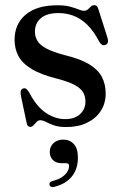

<svg xmlns="http://www.w3.org/2000/svg" viewBox="-20 -494 489 764"><path d="M239.5 -20Q277 -20 298.5 -39.8Q320 -59.5 320 -90.5Q320 -110.5 310.8 -126.5Q301.5 -142.5 277.8 -155.5Q254 -168.5 210.5 -180Q144 -196.5 106.2 -219.2Q68.5 -242 53.2 -271.2Q38 -300.5 38 -335.5Q38 -398.5 82.2 -435.8Q126.5 -473 208 -473Q239 -473 259.2 -467.5Q279.5 -462 292.5 -456.5Q305.5 -451 314 -451Q323.5 -451 329.5 -456.5Q335.5 -462 341.5 -467.8Q347.5 -473.5 355.5 -473.5Q360.5 -473.5 364.8 -470Q369 -466.5 371.5 -457.5L407 -346Q411 -334.5 409.5 -326.8Q408 -319 400 -315.5Q392 -312.5 386.2 -315.8Q380.5 -319 375.5 -327Q353 -370.5 327.2 -395.5Q301.5 -420.5 272.8 -431.2Q244 -442 213 -442Q166.5 -442 142.8 -421.8Q119 -401.5 119 -368Q119 -348 129 -331.2Q139 -314.5 165.5 -300.5Q192 -286.5 240 -274Q299.5 -259.5 334.5 -238.5Q369.5 -217.5 385 -188.5Q400.5 -159.5 400.5 -121.5Q400.5 -82.5 381 -52.5Q361.5 -22.5 326.2 -5.5Q291 11.5 244 11.5Q214 11.5 194.8 4.8Q175.5 -2 163 -8.8Q150.5 -15.5 140.5 -15.5Q132 -15.5 125.8 -9Q119.5 -2.5 113.5 4.2Q107.5 11 100.5 11Q95 11 91.2 7.2Q87.5 3.5 86 -5L64 -109Q61 -124 62.5 -131.2Q64 -138.5 71 -141.5Q78.5 -144.5 84.2 -140.5Q90 -136.5 96 -126Q126 -69 163 -44.5Q200 -20 239.5 -20ZM227 155.5Q202.5 155.5 190.2 142.5Q178 129.5 178 111Q178 89 193.2 75.2Q208.5 61.5 231.5 61.5Q257.5 61.5 273.8 79.2Q290 97 290 133Q290 178.5 266 208.2Q242 238 196 249.5Q188 251.5 183.2 249.2Q178.5 247 177 242Q175.5 237 178.2 232.8Q181 228.5 188 226.5Q211 221 225.8 211.2Q240.5 201.5 247.8 189.5Q255 177.5 255 166.5Q255 155.5 243.5 155.5Z"/></svg>

Font: Fraunces 48pt
Style: Regular
Weight: 400
Version: Version 1.000;[b76b70a41]